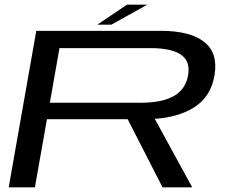

<svg xmlns="http://www.w3.org/2000/svg" viewBox="-20 -808 1006 828"><path d="M17.5 0 136.5 -675H675Q798.5 -675 859.5 -628Q920.5 -581 905.5 -485.5Q890 -387.5 810.5 -341Q745.5 -302.5 647.5 -295.5L809 0H681L530.5 -294H182.5L130.5 0ZM195 -365H588Q678.5 -365 729.5 -393.8Q780.5 -422.5 791 -483Q802 -543 760.8 -571.8Q719.5 -600.5 629.5 -600.5H236.5ZM399.5 -701.5 528 -788H615.5L460 -701.5Z"/></svg>

Font: Anybody UltraExpanded Regular
Style: Italic
Weight: 400
Width: 9
Italic angle: -10°
Designer: Tyler Finck
Foundry: Etcetera Type Company
Version: Version 1.010; ttfautohint (v1.8.3) -l 8 -r 50 -G 200 -x 14 